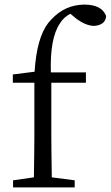

<svg xmlns="http://www.w3.org/2000/svg" viewBox="-20 -818 483 838"><path d="M131 -505 36 -493V-457H130V-223C130 -183 129 -123 128 -44L37 -31V0H306V-31L206 -44C205 -123 204 -182 204 -223V-457H355V-502H202C199 -601 212 -672 241 -715C252 -734 268 -748 287 -758L315 -735C341 -716 366 -706 389 -705C394 -705 400 -706 405 -707C428 -712 441 -725 443 -746C443 -747 443 -749 442 -751C429 -782 398 -798 347 -798C291 -797 244 -776 205 -734C200 -729 195 -723 190 -717C157 -674 137 -603 131 -505Z"/></svg>

Font: Noto Serif Tangut
Style: Regular
Weight: 400
Designer: YANG Xicheng
Foundry: Liu Zhao Studio
Version: Version 2.169